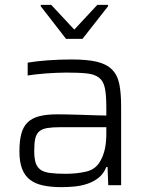

<svg xmlns="http://www.w3.org/2000/svg" viewBox="-20 -763 611 791"><path d="M60 0ZM233 8Q190 8 157.5 1Q125 -6 103.5 -22.5Q82 -39 71 -67.5Q60 -96 60 -139Q60 -181 67.5 -210.5Q75 -240 93 -258Q111 -276 141 -284Q171 -292 216 -292Q229 -292 256.5 -291.5Q284 -291 315 -290Q346 -289 374.5 -288Q403 -287 418 -287V-322Q418 -372 412 -400.5Q406 -429 388 -443Q370 -457 338 -460.5Q306 -464 253 -464Q236 -464 213.5 -463Q191 -462 169 -460.5Q147 -459 127 -456.5Q107 -454 94 -452V-505Q130 -511 177 -514.5Q224 -518 275 -518Q340 -518 379.5 -508.5Q419 -499 441.5 -476.5Q464 -454 471.5 -417Q479 -380 479 -325V0H426L423 -75H418Q407 -47 386 -30.5Q365 -14 339 -5.5Q313 3 285.5 5.5Q258 8 233 8ZM251 -47Q296 -47 335 -56Q374 -65 393 -99Q406 -122 412 -149Q418 -176 418 -212V-239H229Q196 -239 175 -235.5Q154 -232 142 -222Q130 -212 125.5 -193Q121 -174 121 -142Q121 -112 126.5 -93.5Q132 -75 146 -64.5Q160 -54 185.5 -50.5Q211 -47 251 -47ZM148 -603ZM252 -603 148 -737V-743H191L286 -641L381 -743H425V-737L320 -603Z"/></svg>

Font: Azeri Sans Light
Style: Regular
Weight: 300
Designer: Hector Gatti & Omnibus-Type (original fonts) / Cristiano Sobral (main changes and remastering)
Version: Version 1.000; ttfautohint (v1.6)